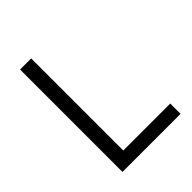

<svg xmlns="http://www.w3.org/2000/svg" viewBox="-198 -814 928 928"><g transform="rotate(-45 266.0 -350.0)"><path d="M97 0V-700H173V-70.5H494V0Z"/></g></svg>

Font: Geologica ExtraLight
Style: Regular
Weight: 200
Designer: Sindre Bremnes, Frode Helland
Foundry: Monokrom Skriftforlag AS
Version: Version 1.010; ttfautohint (v1.8.4.7-5d5b);gftools[0.9.28]